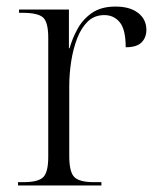

<svg xmlns="http://www.w3.org/2000/svg" viewBox="-20 -565 481 585"><path d="M35 0V-10H52Q96 -10 111.5 -25Q127 -40 127 -87V-450Q127 -497 111.5 -511.5Q96 -526 47 -526H38V-536H190V-418H192Q200 -447 216 -476.5Q232 -506 260 -525.5Q288 -545 332 -545Q376 -545 401 -525.5Q426 -506 426 -474Q426 -451 411.5 -436Q397 -421 363 -421Q363 -475 345 -497Q327 -519 298 -519Q268 -519 248 -500Q228 -481 215.5 -449Q203 -417 197 -378.5Q191 -340 191 -302V-90Q191 -41 206.5 -25.5Q222 -10 266 -10H289V0Z"/></svg>

Font: Noto Serif Display Light
Style: Regular
Weight: 300
Designer: Monotype Design Team
Foundry: Monotype Imaging Inc.
Version: Version 2.009